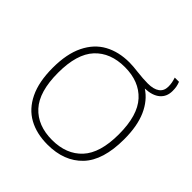

<svg xmlns="http://www.w3.org/2000/svg" viewBox="-229 -1066 1253 1253"><g transform="rotate(45 397.5 -439.5)"><path d="M727.5 -370Q727.5 -175.5 639.5 -83.2Q551.5 9 397.5 9Q297 9 223.2 -31.5Q149.5 -72 108.5 -156.5Q67.5 -241 67.5 -370Q67.5 -498.5 109 -583.2Q150.5 -668 224.5 -708.5Q298.5 -749 397.5 -749Q416 -749 436.5 -747.2Q457 -745.5 476.5 -743Q536.5 -736 578.5 -736Q632 -736 660.2 -756.5Q688.5 -777 688.5 -817Q688.5 -836 685.5 -852Q682.5 -868 676 -888H715Q722 -870 725 -853.8Q728 -837.5 728 -816Q728 -763.5 692.5 -732.8Q657 -702 588.5 -699Q655 -655.5 691.2 -573.8Q727.5 -492 727.5 -370ZM680 -368Q680 -543 605 -624.8Q530 -706.5 397.5 -706.5Q265 -706.5 190 -625.8Q115 -545 115 -372Q115 -196.5 189.8 -115Q264.5 -33.5 397.5 -33.5Q530 -33.5 605 -114.5Q680 -195.5 680 -368Z"/></g></svg>

Font: Encode Sans Expanded ExtraLight
Style: Regular
Weight: 275
Width: 7
Designer: Multiple Designers
Foundry: Impallari Type
Version: Version 2.000